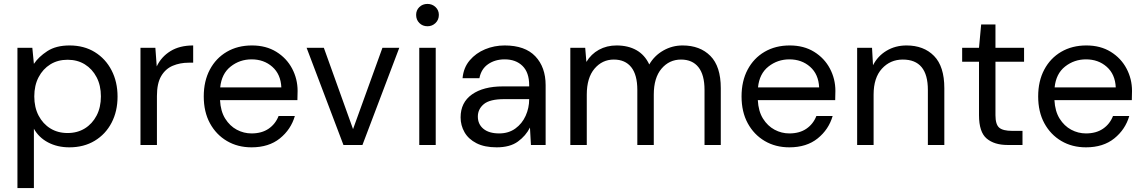

<svg xmlns="http://www.w3.org/2000/svg" viewBox="-20 -740 5840 980"><path d="M69 220V-496H145L153 -414Q177 -450 221.5 -479Q266 -508 335 -508Q409 -508 464 -474Q519 -440 549.5 -381Q580 -322 580 -247Q580 -172 549.5 -113.5Q519 -55 463.5 -21.5Q408 12 334 12Q273 12 225.5 -13Q178 -38 153 -83V220ZM325 -61Q375 -61 413 -84.5Q451 -108 473 -150Q495 -192 495 -248Q495 -304 473 -346Q451 -388 413 -411.5Q375 -435 325 -435Q275 -435 237 -411.5Q199 -388 177 -346Q155 -304 155 -248Q155 -192 177 -150Q199 -108 237 -84.5Q275 -61 325 -61Z M697 0V-496H773L780 -401Q803 -450 850 -479Q897 -508 966 -508V-420H943Q899 -420 862 -404.5Q825 -389 803 -352Q781 -315 781 -250V0Z M1264 12Q1193 12 1138 -20.5Q1083 -53 1051.5 -111Q1020 -169 1020 -248Q1020 -326 1051 -384.5Q1082 -443 1137.5 -475.5Q1193 -508 1266 -508Q1338 -508 1390.5 -475.5Q1443 -443 1471 -390Q1499 -337 1499 -276Q1499 -265 1498.5 -254Q1498 -243 1498 -229H1103Q1106 -172 1129.5 -134.5Q1153 -97 1188.5 -78Q1224 -59 1264 -59Q1316 -59 1351 -83Q1386 -107 1402 -148H1485Q1465 -79 1408.5 -33.5Q1352 12 1264 12ZM1264 -437Q1204 -437 1157.5 -400.5Q1111 -364 1104 -294H1416Q1413 -361 1370 -399Q1327 -437 1264 -437Z M1733 0 1545 -496H1633L1782 -81L1932 -496H2018L1830 0Z M2162 -606Q2137 -606 2120.5 -622.5Q2104 -639 2104 -664Q2104 -688 2120.5 -704Q2137 -720 2162 -720Q2186 -720 2203 -704Q2220 -688 2220 -664Q2220 -639 2203 -622.5Q2186 -606 2162 -606ZM2120 0V-496H2204V0Z M2515 12Q2453 12 2412 -9Q2371 -30 2351 -65Q2331 -100 2331 -141Q2331 -217 2389 -258Q2447 -299 2547 -299H2681V-305Q2681 -370 2647 -403.5Q2613 -437 2556 -437Q2507 -437 2471.5 -412.5Q2436 -388 2427 -341H2341Q2346 -395 2377.5 -432Q2409 -469 2456 -488.5Q2503 -508 2556 -508Q2660 -508 2712.5 -452.5Q2765 -397 2765 -305V0H2690L2685 -89Q2664 -47 2623.5 -17.5Q2583 12 2515 12ZM2528 -59Q2576 -59 2610.5 -84Q2645 -109 2663 -149Q2681 -189 2681 -233V-234H2554Q2480 -234 2449.5 -208.5Q2419 -183 2419 -145Q2419 -106 2447.5 -82.5Q2476 -59 2528 -59Z M2891 0V-496H2967L2973 -424Q2997 -464 3037 -486Q3077 -508 3127 -508Q3186 -508 3228.5 -484Q3271 -460 3294 -411Q3320 -456 3365.5 -482Q3411 -508 3464 -508Q3553 -508 3606 -454.5Q3659 -401 3659 -290V0H3576V-281Q3576 -358 3545 -397Q3514 -436 3456 -436Q3396 -436 3356.5 -389.5Q3317 -343 3317 -257V0H3233V-281Q3233 -358 3202 -397Q3171 -436 3113 -436Q3054 -436 3014.5 -389.5Q2975 -343 2975 -257V0Z M4009 12Q3938 12 3883 -20.5Q3828 -53 3796.5 -111Q3765 -169 3765 -248Q3765 -326 3796 -384.5Q3827 -443 3882.5 -475.5Q3938 -508 4011 -508Q4083 -508 4135.5 -475.5Q4188 -443 4216 -390Q4244 -337 4244 -276Q4244 -265 4243.5 -254Q4243 -243 4243 -229H3848Q3851 -172 3874.5 -134.5Q3898 -97 3933.5 -78Q3969 -59 4009 -59Q4061 -59 4096 -83Q4131 -107 4147 -148H4230Q4210 -79 4153.5 -33.5Q4097 12 4009 12ZM4009 -437Q3949 -437 3902.5 -400.5Q3856 -364 3849 -294H4161Q4158 -361 4115 -399Q4072 -437 4009 -437Z M4355 0V-496H4431L4436 -407Q4460 -454 4505 -481Q4550 -508 4607 -508Q4695 -508 4747.5 -454.5Q4800 -401 4800 -290V0H4716V-281Q4716 -436 4588 -436Q4524 -436 4481.5 -389.5Q4439 -343 4439 -257V0Z M5123 0Q5055 0 5016 -33Q4977 -66 4977 -152V-425H4891V-496H4977L4988 -615H5061V-496H5207V-425H5061V-152Q5061 -105 5080 -88.5Q5099 -72 5147 -72H5199V0Z M5523 12Q5452 12 5397 -20.5Q5342 -53 5310.5 -111Q5279 -169 5279 -248Q5279 -326 5310 -384.5Q5341 -443 5396.5 -475.5Q5452 -508 5525 -508Q5597 -508 5649.5 -475.5Q5702 -443 5730 -390Q5758 -337 5758 -276Q5758 -265 5757.5 -254Q5757 -243 5757 -229H5362Q5365 -172 5388.5 -134.5Q5412 -97 5447.5 -78Q5483 -59 5523 -59Q5575 -59 5610 -83Q5645 -107 5661 -148H5744Q5724 -79 5667.5 -33.5Q5611 12 5523 12ZM5523 -437Q5463 -437 5416.5 -400.5Q5370 -364 5363 -294H5675Q5672 -361 5629 -399Q5586 -437 5523 -437Z"/></svg>

Font: DeepMind Sans
Style: Regular
Weight: 400
Designer: Jonny Pinhorn / Modifications: Colophon Foundry
Foundry: Colophon Foundry
Version: Version 1.002; ttfautohint (v1.8.2)